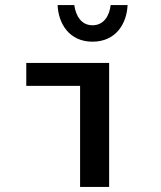

<svg xmlns="http://www.w3.org/2000/svg" viewBox="-20 -740 639 760"><path d="M84 -400H297V0H412V-491H84ZM346 -575C440 -575 482 -648 485 -720H418C413 -677 391 -640 346 -640C302 -640 280 -677 274 -720H208C211 -648 253 -575 346 -575Z"/></svg>

Font: Source Code Pro Semibold
Style: Regular
Weight: 600
Monospace: yes
Designer: Paul D. Hunt
Foundry: Adobe Systems Incorporated
Version: Version 1.017;PS 1.000;hotconv 1.0.70;makeotf.lib2.5.5900